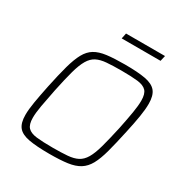

<svg xmlns="http://www.w3.org/2000/svg" viewBox="-196 -1014 1121 1173"><g transform="rotate(30 364.0 -427.5)"><path d="M316 8Q225 8 171 -2Q117 -12 94 -40.5Q71 -69 71 -126Q71 -164 80 -217.5Q89 -271 104 -344Q124 -439 141.5 -502.5Q159 -566 180.5 -605Q202 -644 234.5 -663.5Q267 -683 317.5 -689.5Q368 -696 444 -696Q536 -696 589.5 -686Q643 -676 666.5 -647Q690 -618 690 -560Q690 -522 681.5 -469Q673 -416 657 -344Q637 -251 620 -188Q603 -125 581.5 -86Q560 -47 527 -26.5Q494 -6 443.5 1Q393 8 316 8ZM315 -35Q377 -35 419.5 -38.5Q462 -42 490 -56.5Q518 -71 537.5 -104Q557 -137 573 -195Q589 -253 609 -344Q624 -417 632.5 -468Q641 -519 641 -554Q641 -602 621.5 -622.5Q602 -643 559 -648Q516 -653 446 -653Q383 -653 340.5 -649.5Q298 -646 270 -631.5Q242 -617 222.5 -584Q203 -551 187 -493Q171 -435 152 -344Q137 -270 128 -219Q119 -168 119 -133Q119 -86 138.5 -65.5Q158 -45 201 -40Q244 -35 315 -35ZM347 -824 355 -863H630L621 -824Z"/></g></svg>

Font: Saira ExtraLight
Style: Italic
Weight: 200
Italic angle: -12°
Designer: Hector Gatti with collaboration of the Omnibus-Type team
Foundry: Omnibus-Type
Version: Version 1.100; ttfautohint (v1.8.3)